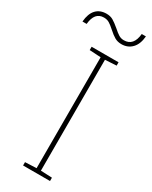

<svg xmlns="http://www.w3.org/2000/svg" viewBox="-277 -951 791 1000"><g transform="rotate(30 118.5 -451.0)"><path d="M61 0V-20L129 -23V-690L61 -694V-714H223V-694L155 -690V-23L223 -20V0ZM188 -803Q165 -803 147.5 -813Q130 -823 108 -843Q88 -861 74 -869.5Q60 -878 41 -878Q-14 -878 -21 -804H-46Q-42 -853 -19 -877.5Q4 -902 43 -902Q66 -902 82.5 -892.5Q99 -883 124 -862Q144 -844 158 -835.5Q172 -827 189 -827Q247 -827 254 -902H279Q275 -854 250.5 -828.5Q226 -803 188 -803Z"/></g></svg>

Font: Noto Sans UI Thin
Style: Regular
Weight: 250
Designer: Monotype Design Team
Foundry: Monotype Imaging Inc.
Version: Version 1.001